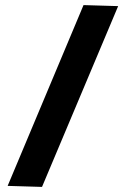

<svg xmlns="http://www.w3.org/2000/svg" viewBox="-20 -730 494 754"><path d="M308 -710 10 0 145 4 444 -706Z"/></svg>

Font: Catamaran
Style: Bold
Weight: 700
Designer: Pria Ravichandran
Version: Version 2.000